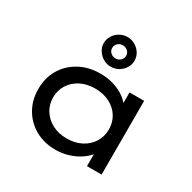

<svg xmlns="http://www.w3.org/2000/svg" viewBox="-178 -995 1186 1184"><g transform="rotate(30 415.0 -402.5)"><path d="M362 10Q281 10 218 -25.5Q155 -61 119.5 -123Q84 -185 84 -263Q84 -343 121 -404.5Q158 -466 222.5 -501Q287 -536 370 -536Q420 -536 463 -523Q506 -510 538 -488.5Q570 -467 589 -440.5Q608 -414 609 -387L582 -389V-525H686V0H582V-136L604 -135Q602 -110 581.5 -84.5Q561 -59 527.5 -37.5Q494 -16 451.5 -3Q409 10 362 10ZM387 -85Q446 -85 491 -108.5Q536 -132 561 -172.5Q586 -213 586 -263Q586 -314 561 -354Q536 -394 491 -417Q446 -440 387 -440Q329 -440 284.5 -417Q240 -394 214.5 -354Q189 -314 189 -263Q189 -213 214.5 -172.5Q240 -132 284.5 -108.5Q329 -85 387 -85ZM401 -604Q373 -604 348 -618.5Q323 -633 307.5 -657Q292 -681 292 -709Q292 -738 307 -762Q322 -786 347 -800.5Q372 -815 401 -815Q431 -815 456 -800.5Q481 -786 496 -762Q511 -738 511 -709Q511 -681 496 -657Q481 -633 456 -618.5Q431 -604 401 -604ZM401 -663Q422 -663 436.5 -676.5Q451 -690 451 -709Q451 -730 436.5 -743Q422 -756 401 -756Q380 -756 366 -742.5Q352 -729 352 -709Q352 -690 366.5 -676.5Q381 -663 401 -663Z"/></g></svg>

Font: Lexend Giga
Style: Regular
Weight: 400
Designer: Bonnie Shaver-Troup, Thomas Jockin
Foundry: Lexend
Version: Version 1.007